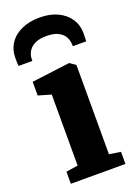

<svg xmlns="http://www.w3.org/2000/svg" viewBox="-163 -892 673 954"><g transform="rotate(-20 174.0 -415.0)"><path d="M39 0V-64L101.5 -73.5V-449L34 -468.5V-541L234 -566.5H236.5L267 -545.5V-73L327.5 -64V0ZM175.5 -829.5Q228.5 -829.5 268.8 -810.8Q309 -792 331.5 -758.5Q354 -725 354 -681Q354 -671.5 353.5 -658.8Q353 -646 353 -639H282Q282.5 -643 282 -648.2Q281.5 -653.5 280.5 -660Q278 -678.5 267 -694.8Q256 -711 233.8 -721.2Q211.5 -731.5 175.5 -731.5Q138.5 -731.5 116.2 -721Q94 -710.5 83 -694.2Q72 -678 69 -659.5Q68.5 -653.5 68.2 -648.2Q68 -643 68 -639H-4.5Q-6 -646 -6.2 -658.8Q-6.5 -671.5 -6.5 -682Q-6.5 -725.5 15.8 -758.8Q38 -792 79 -810.8Q120 -829.5 175.5 -829.5Z"/></g></svg>

Font: Merriweather 24pt Black
Style: Regular
Weight: 900
Designer: Eben Sorkin
Foundry: Eben Sorkin
Version: Version 2.100